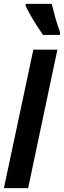

<svg xmlns="http://www.w3.org/2000/svg" viewBox="-23 -970 330 990"><path d="M-2.9 0 148.9 -713.9H272.9L122.1 0ZM198.7 -790Q186.5 -807.1 168.5 -835.2Q150.4 -863.3 134 -892.1Q117.7 -920.9 108.9 -940.9V-950.2H243.7Q251.5 -918 261.7 -881.1Q272 -844.2 287.1 -802.2L285.6 -790Z"/></svg>

Font: Open Sans Condensed
Style: Bold Italic
Weight: 700
Width: 3
Italic angle: -12°
Designer: Monotype Design Team
Foundry: Monotype Imaging Inc.
Version: Version 3.003; ttfautohint (v1.8.4)